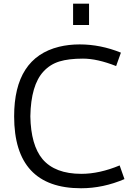

<svg xmlns="http://www.w3.org/2000/svg" viewBox="-20 -1005 707 1035"><path d="M417 9.8Q56.2 9.8 56.2 -377.9Q56.2 -692.9 298.3 -752.9Q350.6 -765.6 409.2 -765.6Q522 -765.6 631.8 -721.2L606 -648.9Q504.4 -689 427.2 -689Q350.1 -689 300 -673.6Q250 -658.2 214.4 -619.6Q146.5 -546.4 143.6 -377.9Q146.5 -222.7 209 -147.5Q276.4 -67.9 418.5 -67.9Q516.1 -67.9 625 -113.3L650.9 -39.6Q535.6 9.8 417 9.8ZM374 -985.4H460V-870.1H374Z"/></svg>

Font: Duru Sans
Style: Regular
Weight: 400
Designer: Onur Yazõcõgil
Foundry: Onur Yazõcõgil
Version: Version 1.002